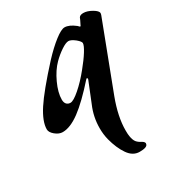

<svg xmlns="http://www.w3.org/2000/svg" viewBox="-199 -550 866 944"><g transform="rotate(-30 233.5 -78.0)"><path d="M212 155Q204 123 204 89Q204 25 229 -33L275 -147Q276 -148 276 -151Q276 -155 273.5 -156Q271 -157 269 -155Q191 -67 136 -26.5Q81 14 38 14Q17 14 -3.5 -3Q-24 -20 -24 -37Q-24 -81 17 -144Q58 -207 164 -323Q208 -370 245.5 -399Q283 -428 302 -428Q328 -428 361 -402Q369 -393 370 -393H372Q374 -393 375 -395.5Q376 -398 377 -400Q390 -425 392 -432Q398 -443 417 -443Q439 -443 465 -428Q491 -413 491 -400Q491 -396 489 -390L345 -12Q309 84 309 161Q309 184 311 194Q315 219 324.5 230.5Q334 242 351 250Q368 260 363 271Q359 287 317 287Q279 287 253 249.5Q227 212 212 155ZM272 -203Q304 -242 323 -272.5Q342 -303 342 -316Q342 -325 322 -342Q299 -360 285 -360Q270 -360 243 -342Q216 -324 192 -300Q160 -268 136.5 -217Q113 -166 113 -127Q113 -110 121 -101Q129 -92 143 -92Q160 -92 197 -124Q234 -156 272 -203Z"/></g></svg>

Font: EB Garamond
Style: Bold Italic
Weight: 700
Italic angle: -17.2°
Designer: Georg Duffner and Octavio Pardo
Foundry: Georg Duffner
Version: Version 1.000